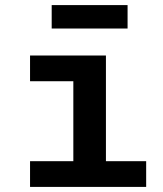

<svg xmlns="http://www.w3.org/2000/svg" viewBox="-20 -734 640 754"><path d="M98 0H554V-101H396V-516H98V-415H268V-101H98ZM183 -622H481V-714H183Z"/></svg>

Font: IBM Mono SemiBold
Style: Regular
Weight: 600
Monospace: yes
Designer: Mike Abbink, Paul van der Laan, Pieter van Rosmalen
Foundry: Bold Monday
Version: Version 2.3